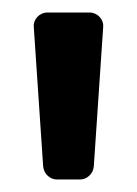

<svg xmlns="http://www.w3.org/2000/svg" viewBox="-20 -687 219 307"><path d="M34 -644 49 -421C50 -409 60 -400 71 -400H108C119 -400 129 -409 130 -421L145 -644C146 -656 136 -667 123 -667H56C43 -667 33 -656 34 -644Z"/></svg>

Font: DIN Rundschrift
Style: Eng
Weight: 400
Width: 3
Version: Version 1.027